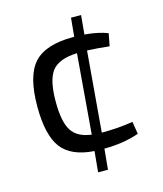

<svg xmlns="http://www.w3.org/2000/svg" viewBox="-105 -768 718 847"><g transform="rotate(-15 254.0 -345.0)"><path d="M442 -176 451 -119Q379 -94 292 -94L283 0H238L247 -95Q142 -102 98 -160.5Q54 -219 54 -349Q54 -489 106.5 -547Q159 -605 285 -605H291L299 -690H345L337 -603Q399 -598 442 -581L431 -524Q378 -530 330 -532L299 -165Q375 -165 442 -176ZM254 -168 284 -532Q202 -529 170 -489.5Q138 -450 138 -349Q138 -257 164 -216.5Q190 -176 254 -168Z"/></g></svg>

Font: Exo 2.0
Style: Regular
Weight: 400
Designer: Natanael Gama
Version: Version 1.001;PS 001.001;hotconv 1.0.70;makeotf.lib2.5.58329